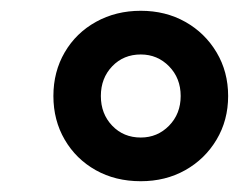

<svg xmlns="http://www.w3.org/2000/svg" viewBox="-20 -730 443 356"><path d="M241 -394Q194 -394 157.5 -414.5Q121 -435 100 -471Q79 -507 79 -552Q79 -597 100 -633Q121 -669 158 -689.5Q195 -710 241 -710Q287 -710 323.5 -689.5Q360 -669 381.5 -633Q403 -597 403 -552Q403 -507 381.5 -471Q360 -435 323.5 -414.5Q287 -394 241 -394ZM241 -475Q272 -475 293.5 -497Q315 -519 315 -552Q315 -585 293.5 -607Q272 -629 241 -629Q209 -629 188 -607Q167 -585 167 -552Q167 -519 188 -497Q209 -475 241 -475Z"/></svg>

Font: Nunito Sans ExtraBold
Style: Italic
Weight: 800
Italic angle: -9°
Designer: Vernon Adams
Foundry: Vernon Adams
Version: Version 3.006; ttfautohint (v1.8.3)